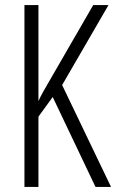

<svg xmlns="http://www.w3.org/2000/svg" viewBox="-20 -734 456 754"><path d="M416 0 224 -400 406 -714H346L186 -437C158 -389 139 -356 131 -337V-714H76V0H131V-276L187 -353L355 0Z"/></svg>

Font: Noto Sans UI Condensed Light
Style: Regular
Weight: 300
Width: 3
Designer: Monotype Design Team
Foundry: Monotype Imaging Inc.
Version: Version 1.901